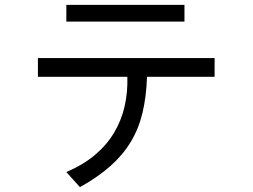

<svg xmlns="http://www.w3.org/2000/svg" viewBox="-20 -700 1040 790"><path d="M739 -680V-611H253V-680ZM863 -461V-384H585Q582 -302 566.5 -236.5Q551 -171 518.5 -117Q486 -63 435 -17.5Q384 28 309 70L253 8Q321 -21 369.5 -61.5Q418 -102 448.5 -152.5Q479 -203 492.5 -261.5Q506 -320 504 -384H136V-461Z"/></svg>

Font: D2Coding
Style: Regular
Weight: 400
Monospace: yes
Designer: Yong-Rak Park; Jeong-Hwan Yoon; Sang-Min Lee;
Foundry: NHN Corporation
Version: Version 1.3.2; Build 20180524